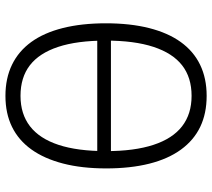

<svg xmlns="http://www.w3.org/2000/svg" viewBox="-56 -696 761 688"><g transform="rotate(-90 324.0 -352.5)"><path d="M102 -335V-384H552V-335ZM324 8Q261 8 213 -15Q165 -38 131.5 -84Q98 -130 81 -197.5Q64 -265 64 -352Q64 -439 81.5 -506.5Q99 -574 132 -620Q165 -666 213 -689.5Q261 -713 324 -713Q387 -713 435.5 -689.5Q484 -666 517 -620.5Q550 -575 567 -507.5Q584 -440 584 -353Q584 -266 567 -198.5Q550 -131 517 -85Q484 -39 435.5 -15.5Q387 8 324 8ZM324 -46Q390 -46 433.5 -80Q477 -114 499.5 -182.5Q522 -251 522 -353Q522 -456 499.5 -524Q477 -592 433.5 -625.5Q390 -659 324 -659Q259 -659 215 -625Q171 -591 148.5 -523Q126 -455 126 -352Q126 -251 148.5 -182.5Q171 -114 215 -80Q259 -46 324 -46Z"/></g></svg>

Font: Nunito Sans 10pt Condensed Light
Style: Regular
Weight: 300
Width: 3
Designer: Vernon Adams
Foundry: Vernon Adams
Version: Version 3.101;gftools[0.9.27]